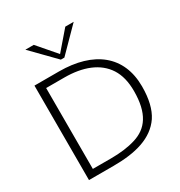

<svg xmlns="http://www.w3.org/2000/svg" viewBox="-175 -869 929 991"><g transform="rotate(-30 289.0 -373.5)"><path d="M547 -282C547 -465 420 -563 214 -563H68V0H214C347 0 450 -28 506 -110C533 -151 547 -208 547 -282ZM114 -522H222C333 -522 419 -489 465 -418C488 -382 499 -337 499 -282C499 -149 451 -84 368 -59C326 -46 277 -40 222 -40H114ZM253 -611H274L408 -747H358L264 -638L170 -747H120Z"/></g></svg>

Font: OSH Darker Grotesque
Style: Regular
Weight: 400
Designer: Gabriel Lam
Foundry: TypeRant
Version: Version 1.000;Glyphs 3.1.1 (3148)